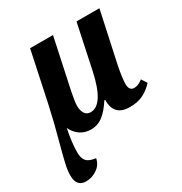

<svg xmlns="http://www.w3.org/2000/svg" viewBox="-185 -667 983 1039"><g transform="rotate(-30 307.0 -148.0)"><path d="M-5 170Q-5 140 3.5 102Q12 64 31 -7Q63 -123 85 -225L151 -536H294L227 -222Q215 -164 215 -138Q215 -109 227 -90.5Q239 -72 263 -72Q342 -72 382 -258L441 -536H584L516 -221Q501 -146 501 -109Q501 -89 509 -78.5Q517 -68 532 -68Q546 -68 557.5 -73Q569 -78 586 -90L608 -56Q581 -26 546 -8Q511 10 460 10Q361 10 363 -91H358Q326 -41 293 -15.5Q260 10 218 10Q180 10 151.5 -9.5Q123 -29 107 -63Q90 19 90 82Q90 116 105.5 134.5Q121 153 163 158Q156 196 123.5 218Q91 240 55 240Q-5 240 -5 170Z"/></g></svg>

Font: Noto Serif Narrow
Style: Bold Italic
Weight: 700
Width: 4
Italic angle: -12°
Designer: Monotype Design Team
Foundry: Monotype Imaging Inc.
Version: Version 1.001